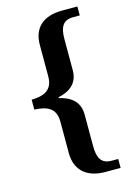

<svg xmlns="http://www.w3.org/2000/svg" viewBox="-132 -826 700 1018"><g transform="rotate(-15 218.5 -317.0)"><path d="M315 126H399V77H363C306 77 288 41 288 -24V-196C288 -258 254 -299 178 -316V-321C254 -337 288 -379 288 -440V-611C288 -676 306 -711 363 -711H399V-760H315C210 -760 154 -707 154 -615V-442C154 -365 103 -347 37 -345V-291C103 -288 154 -271 154 -193V-20C154 69 210 126 315 126Z"/></g></svg>

Font: Noto Serif Ethiopic SemiBold
Style: Regular
Weight: 600
Designer: Monotype Design Team
Foundry: Monotype Imaging Inc.
Version: Version 2.102